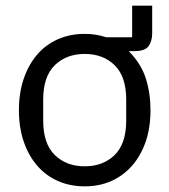

<svg xmlns="http://www.w3.org/2000/svg" viewBox="-20 -648 600 680"><path d="M519 -628V-530Q519 -503 506.5 -485Q494 -467 457 -467H436Q480 -422 496.5 -370Q513 -318 513 -258Q513 -196 496 -146.5Q479 -97 448 -61.5Q417 -26 374.5 -7Q332 12 280 12Q228 12 185 -7Q142 -26 111.5 -61.5Q81 -97 64 -146.5Q47 -196 47 -258Q47 -319 64 -369Q81 -419 111.5 -454.5Q142 -490 185 -509Q228 -528 280 -528Q321 -528 356 -516H448V-628ZM280 -59Q345 -59 386 -99Q427 -139 427 -221V-295Q427 -377 386 -417Q345 -457 280 -457Q215 -457 174 -417Q133 -377 133 -295V-221Q133 -139 174 -99Q215 -59 280 -59Z"/></svg>

Font: IBM Plex Sans
Style: Regular
Weight: 400
Designer: Mike Abbink, Paul van der Laan, Pieter van Rosmalen
Foundry: Bold Monday
Version: Version 3.005